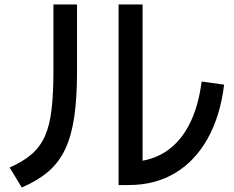

<svg xmlns="http://www.w3.org/2000/svg" viewBox="-20 -790 1040 855"><path d="M508 34V-770H615V-14L553 -69Q643 -69 710.5 -110Q778 -151 820.5 -231Q863 -311 878 -427L978 -413Q961 -273 904.5 -172.5Q848 -72 759 -19Q670 34 553 34ZM23 -44Q82 -70 120 -102.5Q158 -135 179.5 -182.5Q201 -230 209.5 -301Q218 -372 218 -477V-770H323V-470Q323 -353 310.5 -268.5Q298 -184 270 -125Q242 -66 194.5 -25.5Q147 15 77 45Z"/></svg>

Font: M PLUS 1 Medium
Style: Regular
Weight: 500
Designer: Coji Morishita
Foundry: UNDERFOREST DESIGN
Version: Version 1.001